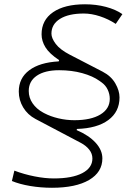

<svg xmlns="http://www.w3.org/2000/svg" viewBox="-20 -786 626 913"><path d="M227.1 106.9Q173.8 106.9 123.3 98.4Q72.8 89.8 36.6 74.7L48.3 25.4Q94.7 43 144.3 52.7Q193.8 62.5 236.3 62.5Q322.8 62.5 371.1 37.4Q419.4 12.2 419.4 -32.2Q419.4 -55.2 404.5 -74.2Q389.6 -93.3 363.8 -106.9L148.9 -220.2Q111.3 -240.2 90.3 -275.1Q69.3 -310.1 69.3 -350.6Q69.3 -414.6 119.1 -451.9Q168.9 -489.3 259.3 -494.1L261.2 -500Q214.8 -530.8 196.3 -560.8Q177.7 -590.8 177.7 -623Q177.7 -690.4 232.4 -728Q287.1 -765.6 384.3 -765.6Q437 -765.6 483.9 -753.2Q530.8 -740.7 562 -718.8L530.3 -672.4Q495.6 -695.3 455.3 -708.5Q415 -721.7 378.4 -721.7Q306.2 -721.7 265.4 -696.3Q224.6 -670.9 224.6 -626Q224.6 -604.5 244.9 -577.4Q265.1 -550.3 311 -526.4L467.8 -445.3Q508.3 -424.3 528.3 -389.6Q548.3 -355 548.3 -322.8Q548.3 -254.4 495.1 -215.1Q441.9 -175.8 346.2 -172.9L344.2 -167.5Q402.3 -142.6 434.6 -107.4Q466.8 -72.3 466.8 -32.7Q466.8 32.7 403.6 69.8Q340.3 106.9 227.1 106.9ZM333.5 -214.4Q412.6 -214.4 457.3 -241.5Q502 -268.6 502 -315.9Q502 -338.4 492.2 -359.4Q482.4 -380.4 463.4 -394L453.1 -401.4Q421.4 -424.3 371.1 -438.2Q320.8 -452.1 261.2 -452.1Q193.4 -452.1 155 -426Q116.7 -399.9 116.7 -353.5Q116.7 -321.3 135 -294.7Q153.3 -268.1 184.6 -251L190.9 -247.6Q219.7 -232.4 257.3 -223.4Q294.9 -214.4 333.5 -214.4Z"/></svg>

Font: Cascadia Mono NF ExtraLight
Style: Italic
Weight: 200
Italic angle: -10°
Monospace: yes
Designer: Aaron Bell
Foundry: Saja Typeworks
Version: Version 2404.023; ttfautohint (v1.8.4)